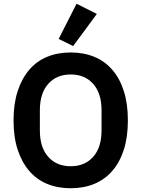

<svg xmlns="http://www.w3.org/2000/svg" viewBox="-20 -989 752 1021"><path d="M356 12Q287 12 231 -11Q175 -34 135.5 -80Q96 -126 74 -193Q52 -260 52 -349Q52 -437 74 -504.5Q96 -572 135.5 -618Q175 -664 231 -687Q287 -710 356 -710Q425 -710 481 -687Q537 -664 577 -618Q617 -572 638.5 -504.5Q660 -437 660 -349Q660 -260 638.5 -193Q617 -126 577 -80Q537 -34 481 -11Q425 12 356 12ZM356 -105Q431 -105 475.5 -155Q520 -205 520 -295V-403Q520 -493 475.5 -543Q431 -593 356 -593Q281 -593 236.5 -543Q192 -493 192 -403V-295Q192 -205 236.5 -155Q281 -105 356 -105ZM369 -744 292 -782 387 -969 495 -915Z"/></svg>

Font: IBM Plex Sans Devanagari SemiBold
Style: Regular
Weight: 600
Designer: Mike Abbink, Paul van der Laan, Pieter van Rosmalen, Erin McLaughlin
Foundry: Bold Monday
Version: Version 1.1